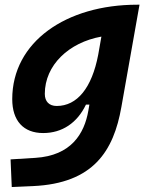

<svg xmlns="http://www.w3.org/2000/svg" viewBox="-20 -542 626 797"><path d="M28.8 234.4 116.7 230.5C367.7 219.2 451.7 85 483.9 -98.1L559.1 -522.5H549.8C254.4 -522.5 30.8 -368.2 30.8 -130.4C30.8 -41 77.1 10.3 159.2 10.3C238.3 10.3 300.8 -32.2 336.9 -107.9H351.1L346.7 -82.5C330.1 12.7 275.9 104 126.5 113.3L23.9 119.6ZM400.9 -390.1 387.7 -314.9C361.3 -176.8 300.3 -102.1 215.3 -102.1C184.1 -102.1 166 -120.6 166 -152.3C166 -271.5 265.6 -365.7 400.9 -390.1Z"/></svg>

Font: Cascadia Mono PL
Style: Bold Italic
Weight: 700
Italic angle: -10°
Monospace: yes
Designer: Aaron Bell
Foundry: Saja Typeworks
Version: Version 2404.023